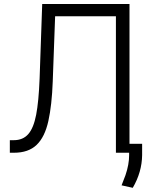

<svg xmlns="http://www.w3.org/2000/svg" viewBox="-20 -747 750 939"><path d="M118.6 -91.6Q144.2 -120.7 156.8 -185.5Q169.4 -250.4 173.7 -362.6L186.4 -727.3H613.3V-43.7H675.1V11.7Q674 94.8 629.3 171.5L574.6 159.4Q585.2 133.5 593.8 109.4Q611.5 57.2 611.5 12.8V0H546.9V-667.6H249.6L237.9 -348Q233.7 -233 216.6 -155.5Q199.2 -76.7 159.1 -38.4Q119 0 48.3 0H28.1V-61.4H47.2Q92.7 -61.4 118.6 -91.6Z"/></svg>

Font: DeltaSans Light
Style: Regular
Weight: 300
Designer: Rasmus Andersson
Foundry: rsms
Version: Version 3.012